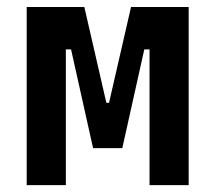

<svg xmlns="http://www.w3.org/2000/svg" viewBox="-20 -538 626 558"><path d="M57.6 0V-517.6H225.1L289.1 -239.3H296.9L360.8 -517.6H528.3V0H414.6V-394.5H399.4L335.4 -107.4H250.5L186.5 -394.5H171.4V0Z"/></svg>

Font: Cascadia Code SemiBold
Style: Regular
Weight: 600
Monospace: yes
Designer: Aaron Bell
Foundry: Saja Typeworks
Version: Version 2404.023; ttfautohint (v1.8.4)